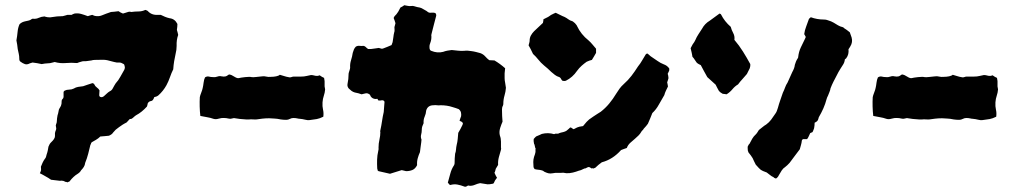

<svg xmlns="http://www.w3.org/2000/svg" viewBox="-20 -662 3893 737"><path d="M664 -528Q657 -509 658 -486Q658 -470 654 -455Q651 -442 648.5 -427Q646 -412 645 -396Q638 -382 632.5 -366Q627 -350 619 -335Q613 -324 605 -314Q597 -304 588 -296Q582 -291 572 -289Q570 -282 566.5 -278Q563 -274 555 -273Q549 -270 547 -265Q546 -258 544 -253Q524 -231 503 -220Q498 -217 494 -213Q490 -209 485 -206Q484 -206 482.5 -205.5Q481 -205 478 -205L466 -192Q462 -190 457.5 -187.5Q453 -185 450 -183Q444 -179 437 -174Q430 -169 424 -164Q422 -162 419 -158.5Q416 -155 414 -153Q410 -146 398 -141Q391 -140 382.5 -139.5Q374 -139 365 -138Q361 -134 357 -131Q353 -128 348 -125Q345 -123 341 -121Q337 -119 334 -117Q330 -115 329.5 -111.5Q329 -108 327 -106Q323 -89 318.5 -71.5Q314 -54 307 -37Q306 -28 301.5 -21Q297 -14 291 -8Q288 -1 277 6Q270 10 262 17.5Q254 25 248 33Q247 35 244.5 35.5Q242 36 239 38Q235 36 231 36Q229 35 226 33.5Q223 32 220 32Q217 31 215 31.5Q213 32 210 32Q202 31 193 30Q184 29 176 28Q171 24 165.5 21Q160 18 155 15Q150 12 144.5 9Q139 6 133 3Q137 -5 137.5 -8.5Q138 -12 137 -22Q140 -30 143.5 -37.5Q147 -45 152 -52Q155 -55 156.5 -59.5Q158 -64 159 -69Q162 -77 163.5 -85Q165 -93 166 -99Q170 -110 176.5 -116Q183 -122 187 -128Q191 -134 191 -139.5Q191 -145 191 -151Q192 -157 194.5 -162.5Q197 -168 195 -175Q193 -180 195.5 -185.5Q198 -191 198 -195Q198 -202 199 -208Q200 -214 201 -220Q203 -225 204 -231Q205 -237 206 -241Q208 -246 210.5 -249.5Q213 -253 214 -256Q217 -264 216.5 -271.5Q216 -279 222 -284Q224 -288 224 -290V-308Q224 -310 225.5 -311.5Q227 -313 228 -314Q236 -318 245.5 -318Q255 -318 263 -322Q271 -327 280 -328.5Q289 -330 299 -331Q308 -334 316.5 -337Q325 -340 335 -343Q337 -342 339.5 -341Q342 -340 342 -338Q345 -331 352 -326Q359 -321 362 -315Q362 -311 361.5 -307.5Q361 -304 361 -299Q360 -295 363 -291Q370 -287 376 -291Q376 -291 376.5 -291.5Q377 -292 378 -292Q384 -297 389.5 -302.5Q395 -308 402 -312Q409 -315 413 -323Q416 -328 418.5 -333Q421 -338 424 -342Q435 -354 442 -367.5Q449 -381 457 -394Q461 -403 458 -409Q458 -415 453 -417Q445 -422 438 -422Q428 -421 418.5 -424Q409 -427 399 -429Q386 -433 371.5 -432.5Q357 -432 343 -432Q340 -432 337 -431.5Q334 -431 331 -430Q326 -429 320 -428.5Q314 -428 309 -427Q305 -427 300.5 -427Q296 -427 291 -425Q287 -424 284 -423Q281 -422 276 -420Q254 -422 232.5 -420Q211 -418 190 -424Q184 -423 178 -421Q172 -419 164 -419Q158 -419 152 -418Q146 -417 140 -416Q132 -418 122.5 -419.5Q113 -421 105 -422Q101 -421 95 -419Q84 -413 75.5 -416Q67 -419 59 -425Q55 -428 55 -430Q54 -432 54 -437Q54 -447 52 -455.5Q50 -464 48 -474Q47 -482 46 -490.5Q45 -499 43 -507Q46 -523 47.5 -539.5Q49 -556 55 -569Q60 -574 65.5 -576.5Q71 -579 76 -580Q83 -582 89.5 -583Q96 -584 102 -589Q106 -591 108 -590Q119 -589 128.5 -593.5Q138 -598 151 -599Q152 -598 155.5 -597.5Q159 -597 162 -596Q166 -596 169.5 -595.5Q173 -595 177 -596Q188 -598 199 -599Q210 -600 221 -600Q226 -601 230.5 -602.5Q235 -604 239 -605H255Q257 -606 259.5 -607.5Q262 -609 266 -610Q279 -612 291.5 -608.5Q304 -605 317 -600Q321 -601 325 -602.5Q329 -604 334 -605Q336 -604 338.5 -603Q341 -602 344 -601Q359 -598 371 -603Q379 -606 387.5 -609.5Q396 -613 406 -616Q411 -616 418.5 -617Q426 -618 435 -619Q439 -616 443 -614Q447 -612 452 -610L462 -613Q467 -615 473 -616.5Q479 -618 484 -616Q498 -618 511.5 -618Q525 -618 538 -624Q541 -623 543.5 -622Q546 -621 547 -620Q562 -603 587 -605H597Q605 -601 613.5 -597.5Q622 -594 631 -592Q651 -590 661 -570Q661 -566 660.5 -559.5Q660 -553 659 -547Q660 -543 661.5 -538.5Q663 -534 664 -528Z M1228 -319Q1227 -306 1223 -294.5Q1219 -283 1218 -269Q1217 -254 1220 -241Q1223 -228 1221 -214Q1207 -207 1196 -205Q1185 -203 1168 -201Q1161 -200 1151.5 -202.5Q1142 -205 1131 -206Q1127 -206 1121 -207.5Q1115 -209 1106 -209Q1099 -209 1092.5 -205.5Q1086 -202 1079 -202Q1068 -202 1058 -203.5Q1048 -205 1044 -206Q1041 -206 1031.5 -207Q1022 -208 1013 -208Q999 -208 986.5 -206.5Q974 -205 968 -204Q963 -203 955.5 -203.5Q948 -204 943 -204Q937 -203 924.5 -203.5Q912 -204 900 -205.5Q888 -207 883 -208Q879 -209 876.5 -208.5Q874 -208 870 -207Q864 -205 856.5 -207Q849 -209 841 -209Q831 -210 819.5 -206.5Q808 -203 799 -206Q788 -210 775.5 -212Q763 -214 749 -217Q747 -234 746.5 -253Q746 -272 747 -289Q748 -295 752.5 -306.5Q757 -318 758 -324Q760 -332 761.5 -344.5Q763 -357 767 -365Q775 -370 782 -368Q789 -366 799 -366Q806 -365 814.5 -368Q823 -371 830 -369Q835 -368 839 -368Q843 -368 847 -369Q852 -371 855.5 -374Q859 -377 862 -376Q868 -375 879 -368Q890 -361 896 -362Q903 -364 921 -366Q939 -368 946 -366Q951 -365 963.5 -366.5Q976 -368 987 -369Q994 -370 1002 -368Q1010 -366 1019 -367Q1030 -367 1040 -369Q1050 -371 1054 -375Q1059 -374 1069 -370.5Q1079 -367 1092 -365Q1096 -365 1100 -366.5Q1104 -368 1107 -368H1135Q1148 -368 1157.5 -370.5Q1167 -373 1174 -374Q1180 -374 1189 -371.5Q1198 -369 1207 -373Q1212 -369 1216 -367Q1220 -365 1224 -363Q1227 -350 1226 -340.5Q1225 -331 1228 -319Z M1922 -325Q1921 -310 1916.5 -295Q1912 -280 1912 -263Q1912 -260 1910.5 -256.5Q1909 -253 1908 -251Q1907 -247 1907 -243.5Q1907 -240 1907 -237Q1907 -227 1907.5 -216.5Q1908 -206 1909 -195Q1907 -191 1904.5 -184Q1902 -177 1900 -171Q1895 -155 1899 -141Q1903 -131 1903 -118.5Q1903 -106 1903 -95Q1904 -94 1903.5 -92Q1903 -90 1903 -87Q1899 -74 1895 -59Q1891 -44 1892 -29Q1890 -25 1887.5 -21.5Q1885 -18 1883 -14Q1882 -10 1881 -6Q1880 -2 1878 1Q1882 11 1888 21Q1885 23 1883.5 26Q1882 29 1880 31Q1878 34 1877 37.5Q1876 41 1873 43Q1858 46 1851.5 45.5Q1845 45 1823 41Q1813 43 1802.5 47.5Q1792 52 1781 51Q1778 49 1775 51Q1772 53 1768 55Q1767 54 1765 54.5Q1763 55 1762 54Q1749 49 1736 46.5Q1723 44 1709 48Q1706 49 1699 39Q1704 22 1708.5 4.5Q1713 -13 1723 -28Q1724 -30 1724.5 -32Q1725 -34 1725 -36Q1725 -45 1725.5 -54.5Q1726 -64 1727 -72Q1730 -80 1730.5 -88.5Q1731 -97 1733 -106Q1736 -117 1737 -129Q1738 -141 1739 -152Q1744 -160 1747.5 -167Q1751 -174 1755 -182Q1761 -192 1747 -197Q1746 -198 1744 -198Q1744 -198 1746 -205Q1748 -212 1750 -216Q1751 -223 1749.5 -230Q1748 -237 1741 -243Q1737 -245 1730 -247Q1723 -249 1717 -251Q1696 -258 1671 -258Q1664 -257 1657.5 -258Q1651 -259 1644 -258Q1622 -258 1616 -238Q1615 -225 1610 -214Q1605 -203 1606 -189Q1603 -183 1601 -177Q1599 -171 1599 -163Q1599 -154 1596.5 -145Q1594 -136 1598 -126Q1598 -124 1597.5 -121.5Q1597 -119 1597 -116Q1596 -106 1594.5 -97.5Q1593 -89 1592 -78Q1587 -67 1583.5 -54.5Q1580 -42 1581 -28Q1574 -14 1563 -9.5Q1552 -5 1539 -5Q1529 -7 1522 -9L1477 5Q1466 2 1455 0Q1444 -2 1433 -5Q1433 -5 1432.5 -5.5Q1432 -6 1430 -7Q1430 -9 1429 -11.5Q1428 -14 1428 -15Q1427 -32 1427.5 -49Q1428 -66 1432 -83Q1434 -90 1433 -95Q1433 -111 1436.5 -126Q1440 -141 1440 -155Q1439 -157 1439.5 -159Q1440 -161 1440 -162Q1444 -180 1446.5 -197.5Q1449 -215 1453 -232Q1454 -242 1454.5 -252Q1455 -262 1456 -271Q1454 -278 1445 -277Q1442 -276 1442 -276.5Q1442 -277 1438 -276L1431 -277Q1430 -282 1429 -282.5Q1428 -283 1423 -282Q1410 -282 1403 -292Q1402 -294 1401 -296.5Q1400 -299 1398 -300Q1395 -302 1392.5 -303Q1390 -304 1388 -304Q1384 -304 1378.5 -302.5Q1373 -301 1368 -300Q1362 -302 1355.5 -304Q1349 -306 1342 -307Q1335 -309 1329.5 -313Q1324 -317 1319 -322Q1312 -330 1314 -340Q1316 -349 1317 -358.5Q1318 -368 1318 -377Q1318 -381 1319.5 -385Q1321 -389 1322 -393Q1323 -396 1323.5 -398.5Q1324 -401 1324 -402Q1323 -417 1327.5 -431Q1332 -445 1334 -459Q1336 -466 1338.5 -472Q1341 -478 1346 -483Q1353 -487 1360.5 -486Q1368 -485 1375 -486Q1381 -485 1384.5 -481Q1388 -477 1393 -474H1405Q1413 -475 1420 -476Q1427 -477 1434 -478L1445 -475Q1449 -475 1451 -476Q1459 -479 1466.5 -482Q1474 -485 1483 -489Q1484 -491 1485 -494.5Q1486 -498 1487 -500Q1489 -510 1490 -519.5Q1491 -529 1493 -537Q1495 -542 1494.5 -547.5Q1494 -553 1494 -558Q1495 -561 1496 -565Q1497 -569 1498 -573Q1496 -579 1494.5 -584Q1493 -589 1491 -593Q1493 -599 1497.5 -603Q1502 -607 1505 -612Q1509 -617 1511.5 -622.5Q1514 -628 1517 -633Q1521 -635 1524.5 -637Q1528 -639 1532 -642Q1538 -641 1545 -639.5Q1552 -638 1559 -639Q1565 -640 1570.5 -638Q1576 -636 1581 -635Q1594 -633 1598.5 -630.5Q1603 -628 1617 -620Q1621 -617 1623 -615.5Q1625 -614 1630 -613Q1636 -613 1640 -613.5Q1644 -614 1651 -612Q1656 -606 1654 -600Q1650 -585 1646 -569.5Q1642 -554 1638 -538Q1637 -534 1636 -530Q1635 -526 1636 -521Q1636 -512 1634 -504.5Q1632 -497 1629 -489Q1628 -482 1629 -475Q1629 -474 1630.5 -471Q1632 -468 1635 -467Q1659 -457 1681 -463Q1689 -466 1697 -467.5Q1705 -469 1714 -470Q1726 -469 1738 -467.5Q1750 -466 1763 -467Q1769 -468 1775 -467.5Q1781 -467 1788 -466Q1797 -465 1807 -462.5Q1817 -460 1824 -458Q1835 -454 1842.5 -445.5Q1850 -437 1858 -431L1878 -430Q1900 -417 1919 -400Q1916 -380 1917 -362Q1917 -354 1919 -344.5Q1921 -335 1922 -325Z M2268 -459Q2264 -452 2260.5 -446Q2257 -440 2252 -432Q2248 -431 2243 -429.5Q2238 -428 2232 -425Q2222 -418 2212.5 -409.5Q2203 -401 2195 -390Q2178 -365 2152 -352Q2149 -351 2146 -351Q2143 -351 2139 -352Q2136 -354 2132 -362Q2131 -363 2129.5 -364.5Q2128 -366 2127 -366Q2117 -369 2110 -374.5Q2103 -380 2096 -386Q2083 -399 2068 -411Q2056 -421 2046.5 -433Q2037 -445 2026 -455Q2021 -466 2017 -473.5Q2013 -481 2009 -488Q2010 -492 2011.5 -497Q2013 -502 2013 -506Q2013 -517 2018 -526Q2023 -535 2030 -542Q2039 -550 2047.5 -558.5Q2056 -567 2064 -574Q2066 -582 2066 -588Q2077 -593 2084 -597Q2088 -599 2091.5 -602Q2095 -605 2098 -606Q2102 -608 2106 -610Q2110 -612 2113 -613Q2122 -609 2130.5 -604.5Q2139 -600 2147 -597Q2155 -593 2161.5 -588Q2168 -583 2176 -581Q2179 -580 2181.5 -577.5Q2184 -575 2187 -573Q2189 -570 2191.5 -567.5Q2194 -565 2195 -562Q2210 -530 2239 -507Q2247 -500 2254 -491.5Q2261 -483 2268 -475ZM2549 -392Q2548 -389 2546.5 -386Q2545 -383 2543 -379Q2544 -375 2545 -371Q2546 -367 2546 -362Q2545 -359 2544 -355Q2543 -351 2541 -346Q2542 -343 2542.5 -339Q2543 -335 2544 -330Q2540 -322 2536 -313.5Q2532 -305 2530 -297Q2519 -279 2509 -260.5Q2499 -242 2484 -228Q2480 -218 2476 -208Q2472 -198 2467 -187Q2464 -183 2460 -178Q2456 -173 2451 -168Q2449 -164 2446 -161.5Q2443 -159 2441 -155Q2437 -148 2431 -142Q2425 -136 2418 -130Q2408 -122 2399 -113.5Q2390 -105 2386 -94Q2380 -92 2374.5 -90Q2369 -88 2364 -86Q2332 -50 2290 -39Q2281 -32 2277 -29Q2273 -26 2265 -18L2257 -15Q2256 -17 2253.5 -16Q2251 -15 2249 -16H2250Q2243 -21 2240 -21Q2237 -21 2228 -16H2229Q2224 -16 2219.5 -13.5Q2215 -11 2210 -9Q2206 -8 2201 -6.5Q2196 -5 2191 -3Q2179 1 2166.5 2.5Q2154 4 2142 1Q2132 2 2121.5 1.5Q2111 1 2102 3Q2092 5 2084.5 3Q2077 1 2069 -3Q2065 -7 2060 -8Q2053 -10 2046 -10.5Q2039 -11 2032 -13Q2028 -19 2028 -20Q2027 -30 2027 -40Q2027 -50 2030 -60Q2032 -65 2033 -68.5Q2034 -72 2035 -76Q2036 -82 2035.5 -84Q2035 -86 2036 -92Q2034 -94 2033 -101Q2032 -108 2030 -110Q2029 -113 2028.5 -119.5Q2028 -126 2029 -129Q2032 -132 2035 -135.5Q2038 -139 2042 -140Q2047 -142 2051.5 -144Q2056 -146 2060 -148Q2084 -154 2107 -147Q2112 -150 2117.5 -149Q2123 -148 2127 -151Q2132 -153 2142 -155Q2150 -157 2155 -160.5Q2160 -164 2165 -169Q2166 -171 2167.5 -171.5Q2169 -172 2171 -173Q2173 -171 2176 -169.5Q2179 -168 2182 -166Q2187 -168 2191 -170.5Q2195 -173 2199 -174Q2204 -176 2209 -176.5Q2214 -177 2218 -178Q2227 -189 2231.5 -194Q2236 -199 2241.5 -203.5Q2247 -208 2258 -215Q2265 -220 2272.5 -224.5Q2280 -229 2286 -233Q2304 -247 2318.5 -264.5Q2333 -282 2345 -302Q2351 -312 2358 -321.5Q2365 -331 2374 -339Q2391 -354 2404 -371Q2417 -388 2429 -407Q2438 -418 2444.5 -429.5Q2451 -441 2458 -452Q2459 -454 2461 -455Q2463 -456 2464 -457Q2469 -454 2473 -450Q2477 -446 2482 -443Q2493 -436 2504 -428Q2515 -420 2528 -415Q2534 -413 2539.5 -409Q2545 -405 2549 -399Z M2860 -416Q2861 -409 2858 -400Q2855 -395 2852.5 -389Q2850 -383 2847 -378Q2839 -368 2830 -358.5Q2821 -349 2813 -338Q2801 -331 2791.5 -319.5Q2782 -308 2769 -300Q2766 -301 2762.5 -301Q2759 -301 2754 -302Q2750 -304 2746 -307Q2742 -310 2739 -314Q2736 -320 2732.5 -326Q2729 -332 2727 -337Q2719 -345 2711 -351.5Q2703 -358 2695 -366Q2688 -378 2682 -389.5Q2676 -401 2670 -412Q2666 -414 2662 -416Q2658 -418 2654 -422Q2650 -427 2646.5 -433Q2643 -439 2638 -444Q2637 -449 2636.5 -452.5Q2636 -456 2635 -460Q2633 -467 2631 -477Q2633 -481 2635 -484.5Q2637 -488 2639 -492Q2646 -501 2649 -508Q2654 -520 2661 -530.5Q2668 -541 2675 -552Q2685 -571 2705 -583Q2715 -590 2723.5 -596.5Q2732 -603 2742 -610Q2744 -609 2745.5 -608.5Q2747 -608 2748 -606Q2761 -580 2785 -559Q2788 -547 2794.5 -535Q2801 -523 2799 -509Q2817 -488 2832 -464Q2847 -440 2860 -416ZM2962 21Q2961 23 2957 23Q2951 21 2949 18Q2942 15 2936 10Q2930 5 2923 0Q2906 -6 2900.5 -10Q2895 -14 2881 -30Q2877 -37 2874.5 -43Q2872 -49 2869 -55Q2863 -65 2853 -77Q2851 -83 2850.5 -84.5Q2850 -86 2850 -93V-99L2854 -107Q2856 -109 2856 -109Q2856 -109 2857 -110Q2862 -120 2867.5 -129.5Q2873 -139 2881 -146Q2885 -150 2888 -155Q2891 -160 2893 -163Q2901 -169 2907.5 -174.5Q2914 -180 2921 -184Q2932 -192 2940 -202.5Q2948 -213 2955 -224Q2959 -229 2961.5 -235Q2964 -241 2966 -248Q2970 -263 2975 -277Q2980 -291 2985 -306Q2990 -316 2993.5 -326Q2997 -336 3003 -345Q3008 -355 3012 -365Q3016 -375 3021 -385Q3030 -401 3031 -413Q3033 -420 3035.5 -426Q3038 -432 3042 -438Q3044 -440 3044 -444Q3046 -463 3054 -480Q3062 -497 3070 -513Q3071 -514 3073 -520Q3072 -522 3070.5 -525Q3069 -528 3067 -531Q3069 -546 3074.5 -560Q3080 -574 3085 -589Q3086 -591 3088.5 -592.5Q3091 -594 3092 -596Q3116 -587 3143 -587Q3151 -587 3157 -584.5Q3163 -582 3170 -580Q3173 -579 3175 -577.5Q3177 -576 3180 -575Q3188 -570 3196.5 -565Q3205 -560 3214 -558Q3217 -558 3220 -554Q3225 -551 3230.5 -547Q3236 -543 3242 -538Q3244 -533 3245.5 -528Q3247 -523 3249 -518Q3254 -500 3244 -484Q3243 -482 3241 -479Q3239 -476 3237 -473Q3238 -463 3236 -454.5Q3234 -446 3228 -438L3223 -434Q3222 -423 3216.5 -414.5Q3211 -406 3206 -398Q3202 -392 3198.5 -385.5Q3195 -379 3191 -371Q3185 -360 3179 -348Q3173 -336 3168 -323Q3167 -316 3164 -309Q3161 -302 3158 -294Q3155 -289 3153 -282Q3148 -263 3140.5 -246Q3133 -229 3123 -212Q3121 -206 3121 -205Q3120 -200 3116 -196.5Q3112 -193 3107 -191Q3107 -186 3106.5 -180.5Q3106 -175 3105 -170Q3104 -167 3102.5 -163Q3101 -159 3099 -155Q3097 -154 3094.5 -153Q3092 -152 3090 -151Q3087 -145 3084.5 -139Q3082 -133 3078 -128H3062Q3058 -124 3058 -123Q3057 -113 3054.5 -105Q3052 -97 3050 -89Q3040 -75 3030 -62.5Q3020 -50 3011 -37Q3002 -27 2994 -21Q2986 -16 2980.5 -7.5Q2975 1 2970 10Q2967 17 2962 21Z M3811 -319Q3810 -306 3806 -294.5Q3802 -283 3801 -269Q3800 -254 3803 -241Q3806 -228 3804 -214Q3790 -207 3779 -205Q3768 -203 3751 -201Q3744 -200 3734.5 -202.5Q3725 -205 3714 -206Q3710 -206 3704 -207.5Q3698 -209 3689 -209Q3682 -209 3675.5 -205.5Q3669 -202 3662 -202Q3651 -202 3641 -203.5Q3631 -205 3627 -206Q3624 -206 3614.5 -207Q3605 -208 3596 -208Q3582 -208 3569.5 -206.5Q3557 -205 3551 -204Q3546 -203 3538.5 -203.5Q3531 -204 3526 -204Q3520 -203 3507.5 -203.5Q3495 -204 3483 -205.5Q3471 -207 3466 -208Q3462 -209 3459.5 -208.5Q3457 -208 3453 -207Q3447 -205 3439.5 -207Q3432 -209 3424 -209Q3414 -210 3402.5 -206.5Q3391 -203 3382 -206Q3371 -210 3358.5 -212Q3346 -214 3332 -217Q3330 -234 3329.5 -253Q3329 -272 3330 -289Q3331 -295 3335.5 -306.5Q3340 -318 3341 -324Q3343 -332 3344.5 -344.5Q3346 -357 3350 -365Q3358 -370 3365 -368Q3372 -366 3382 -366Q3389 -365 3397.5 -368Q3406 -371 3413 -369Q3418 -368 3422 -368Q3426 -368 3430 -369Q3435 -371 3438.5 -374Q3442 -377 3445 -376Q3451 -375 3462 -368Q3473 -361 3479 -362Q3486 -364 3504 -366Q3522 -368 3529 -366Q3534 -365 3546.5 -366.5Q3559 -368 3570 -369Q3577 -370 3585 -368Q3593 -366 3602 -367Q3613 -367 3623 -369Q3633 -371 3637 -375Q3642 -374 3652 -370.5Q3662 -367 3675 -365Q3679 -365 3683 -366.5Q3687 -368 3690 -368H3718Q3731 -368 3740.5 -370.5Q3750 -373 3757 -374Q3763 -374 3772 -371.5Q3781 -369 3790 -373Q3795 -369 3799 -367Q3803 -365 3807 -363Q3810 -350 3809 -340.5Q3808 -331 3811 -319Z"/></svg>

Font: Daruma Drop One
Style: Regular
Weight: 400
Designer: Maniackers Design
Version: Version 1.000